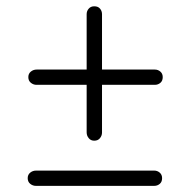

<svg xmlns="http://www.w3.org/2000/svg" viewBox="-20 -665 599 610"><path d="M70 -420Q70 -431 78 -437.5Q86 -444 96.5 -444H472Q482 -444 489.5 -437.5Q497 -431 497 -420Q497 -408 489.5 -401.8Q482 -395.5 472 -395.5H96Q86 -395.5 78 -402Q70 -408.5 70 -420ZM279.5 -218Q268.4 -218 261.9 -226Q255.3 -234 255.3 -244.5V-620Q255.3 -630 261.9 -637.5Q268.4 -645 279.5 -645Q291.5 -645 297.8 -637.5Q304.1 -630 304.1 -620V-244Q304.1 -234 297.6 -226Q291 -218 279.5 -218ZM68 -99Q68 -110 76 -116.5Q84 -123 94.5 -123H470Q480 -123 487.5 -116.5Q495 -110 495 -99Q495 -87 487.5 -80.8Q480 -74.5 470 -74.5H94Q84 -74.5 76 -81Q68 -87.5 68 -99Z"/></svg>

Font: Fraunces 9pt
Style: Regular
Weight: 400
Version: Version 1.000;[b76b70a41]